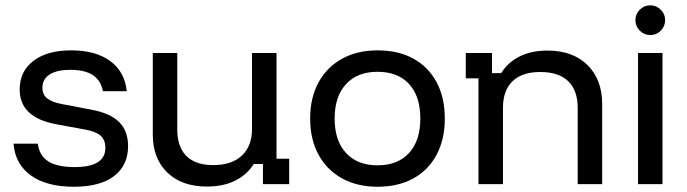

<svg xmlns="http://www.w3.org/2000/svg" viewBox="-20 -702 2618 732"><path d="M261.7 10Q157.5 10 97.5 -33.3Q37.5 -76.7 31.7 -154.2H124.2Q130 -108.3 164.2 -86.7Q198.3 -65 265 -65Q381.7 -65 381.7 -138.3Q381.7 -168.3 363.8 -184.6Q345.8 -200.8 303.3 -208.3L194.2 -228.3Q55 -254.2 55 -360.8Q55 -430 107.5 -470Q160 -510 250.8 -510Q345 -510 400.4 -469.2Q455.8 -428.3 463.3 -354.2H372.5Q364.2 -395.8 333.8 -415.8Q303.3 -435.8 248.3 -435.8Q197.5 -435.8 169.6 -418.3Q141.7 -400.8 141.7 -367.5Q141.7 -341.7 159.6 -327.1Q177.5 -312.5 217.5 -305L326.7 -284.2Q400 -270.8 434.2 -236.7Q468.3 -202.5 468.3 -145Q468.3 -71.7 415 -30.8Q361.7 10 261.7 10Z M769.2 9.2Q672.5 9.2 617.5 -44.6Q562.5 -98.3 562.5 -189.2V-500H655.8V-209.2Q655.8 -141.7 690.8 -107.1Q725.8 -72.5 792.5 -72.5Q863.3 -72.5 902.1 -108.8Q940.8 -145 940.8 -210V-500H1034.2V-96.7H1082.5V0H982.5V-76.7H947.5Q920.8 -35 875.8 -12.9Q830.8 9.2 769.2 9.2Z M1419.2 10Q1341.7 10 1283.8 -22.1Q1225.8 -54.2 1194.2 -112.5Q1162.5 -170.8 1162.5 -250Q1162.5 -329.2 1194.2 -387.5Q1225.8 -445.8 1283.8 -477.9Q1341.7 -510 1419.2 -510Q1499.2 -510 1556.3 -478.3Q1613.3 -446.7 1644.6 -388.3Q1675.8 -330 1675.8 -250Q1675.8 -170.8 1644.6 -112.1Q1613.3 -53.3 1555.8 -21.7Q1498.3 10 1419.2 10ZM1419.2 -71.7Q1496.7 -71.7 1539.6 -118.8Q1582.5 -165.8 1582.5 -250Q1582.5 -335 1539.6 -381.7Q1496.7 -428.3 1419.2 -428.3Q1342.5 -428.3 1299.2 -381.2Q1255.8 -334.2 1255.8 -250Q1255.8 -165.8 1299.2 -118.8Q1342.5 -71.7 1419.2 -71.7Z M1804.2 0V-403.3H1755.8V-500H1855.8V-423.3H1890.8Q1916.7 -465 1961.7 -487.1Q2006.7 -509.2 2067.5 -509.2Q2164.2 -509.2 2220 -453.8Q2275.8 -398.3 2275.8 -305.8V0H2182.5V-290Q2182.5 -357.5 2146.2 -392.5Q2110 -427.5 2040 -427.5Q1970.8 -427.5 1934.2 -392.5Q1897.5 -357.5 1897.5 -290V0Z M2412.5 0V-500H2505.8V0ZM2459.2 -568.3Q2435.8 -568.3 2419.2 -585Q2402.5 -601.7 2402.5 -625Q2402.5 -648.3 2419.2 -665Q2435.8 -681.7 2459.2 -681.7Q2482.5 -681.7 2499.2 -665Q2515.8 -648.3 2515.8 -625Q2515.8 -601.7 2499.2 -585Q2482.5 -568.3 2459.2 -568.3Z"/></svg>

Font: Funnel Display Light
Style: Regular
Weight: 400
Version: Version 1.000